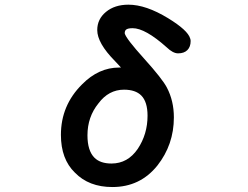

<svg xmlns="http://www.w3.org/2000/svg" viewBox="-20 -752 1040 805"><path d="M235.4 -186.5Q235.4 -310.5 324.2 -398.4Q393.6 -468.8 479.5 -468.8Q483.4 -468.8 487.3 -468.8L461.9 -496.1Q387.7 -571.3 387.7 -626Q387.7 -671.9 424.3 -702.1Q460.9 -732.4 518.6 -732.4Q591.8 -732.4 684.6 -675.8Q767.6 -625 777.3 -590.8Q779.3 -585.9 779.3 -580.1Q779.3 -555.7 765.6 -542Q752 -528.3 726.6 -528.3Q705.1 -528.3 678.7 -553.7Q588.9 -633.8 536.1 -633.8Q514.6 -633.8 507.8 -627Q502.9 -622.1 502.9 -612.3Q507.8 -590.8 584.5 -505.9Q661.1 -420.9 679.7 -384.8Q709 -329.1 709 -259.8Q709 -145.5 639.6 -57.6Q567.4 32.2 451.2 32.2Q352.5 32.2 293.9 -28.3Q235.4 -85 235.4 -186.5ZM598.6 -266.6Q598.6 -325.2 572.3 -351.6Q547.9 -376 500 -376Q435.5 -376 392.6 -318.4Q392.6 -318.4 392.6 -318.4Q346.7 -261.7 346.7 -184.6Q346.7 -120.1 376 -90.8Q400.4 -66.4 447.3 -66.4Q515.6 -66.4 557.6 -127.9Q598.6 -189.5 598.6 -266.6Z"/></svg>

Font: FakePearl
Style: SemiBold
Weight: 400
Version: Version 1.2